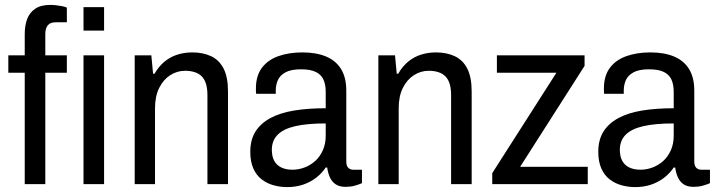

<svg xmlns="http://www.w3.org/2000/svg" viewBox="-20 -752 2923 784"><path d="M81 0V-455H14V-526H81V-613Q81 -648 91 -674.5Q101 -701 124 -716.5Q147 -732 186 -732Q197 -732 209 -730.5Q221 -729 232.5 -727Q244 -725 253 -721V-661H207Q185 -661 175 -648.5Q165 -636 165 -614V-526H253V-455H165V0ZM321 -627V-723H405V-627ZM321 0V-526H405V0Z M530 0V-526H598L605 -451H611Q629 -482 652.5 -501Q676 -520 704.5 -529Q733 -538 765 -538Q809 -538 842 -522.5Q875 -507 893 -472Q911 -437 911 -378V0H827V-363Q827 -391 821 -410Q815 -429 803.5 -440.5Q792 -452 774.5 -457.5Q757 -463 736 -463Q703 -463 675 -445Q647 -427 630 -393Q613 -359 613 -310V0Z M1152 12Q1124 12 1097 4.5Q1070 -3 1048.5 -19.5Q1027 -36 1014.5 -64Q1002 -92 1002 -132Q1002 -181 1023 -214.5Q1044 -248 1083.5 -269.5Q1123 -291 1180 -300.5Q1237 -310 1310 -310V-377Q1310 -406 1301 -426.5Q1292 -447 1270 -458Q1248 -469 1209 -469Q1168 -469 1145.5 -456.5Q1123 -444 1114.5 -424.5Q1106 -405 1106 -382V-369H1026Q1025 -374 1025 -379Q1025 -384 1025 -391Q1025 -442 1049 -474.5Q1073 -507 1116 -522.5Q1159 -538 1215 -538Q1272 -538 1312 -521Q1352 -504 1373 -469.5Q1394 -435 1394 -382V-93Q1394 -75 1402 -67Q1410 -59 1422 -59H1458V-4Q1444 2 1427.5 6.5Q1411 11 1391 11Q1366 11 1350.5 0.5Q1335 -10 1327 -28Q1319 -46 1316 -68H1310Q1294 -44 1270.5 -26Q1247 -8 1217.5 2Q1188 12 1152 12ZM1174 -59Q1200 -59 1224.5 -68.5Q1249 -78 1268 -95.5Q1287 -113 1298.5 -139Q1310 -165 1310 -198V-248Q1235 -248 1186.5 -237Q1138 -226 1114 -202Q1090 -178 1090 -140Q1090 -113 1100 -95Q1110 -77 1129 -68Q1148 -59 1174 -59Z M1525 0V-526H1593L1600 -451H1606Q1624 -482 1647.5 -501Q1671 -520 1699.5 -529Q1728 -538 1760 -538Q1804 -538 1837 -522.5Q1870 -507 1888 -472Q1906 -437 1906 -378V0H1822V-363Q1822 -391 1816 -410Q1810 -429 1798.5 -440.5Q1787 -452 1769.5 -457.5Q1752 -463 1731 -463Q1698 -463 1670 -445Q1642 -427 1625 -393Q1608 -359 1608 -310V0Z M1990 0V-45L2252 -455H2009V-526H2367V-483L2104 -71H2380V0Z M2573 12Q2545 12 2518 4.5Q2491 -3 2469.5 -19.5Q2448 -36 2435.5 -64Q2423 -92 2423 -132Q2423 -181 2444 -214.5Q2465 -248 2504.5 -269.5Q2544 -291 2601 -300.5Q2658 -310 2731 -310V-377Q2731 -406 2722 -426.5Q2713 -447 2691 -458Q2669 -469 2630 -469Q2589 -469 2566.5 -456.5Q2544 -444 2535.5 -424.5Q2527 -405 2527 -382V-369H2447Q2446 -374 2446 -379Q2446 -384 2446 -391Q2446 -442 2470 -474.5Q2494 -507 2537 -522.5Q2580 -538 2636 -538Q2693 -538 2733 -521Q2773 -504 2794 -469.5Q2815 -435 2815 -382V-93Q2815 -75 2823 -67Q2831 -59 2843 -59H2879V-4Q2865 2 2848.5 6.5Q2832 11 2812 11Q2787 11 2771.5 0.5Q2756 -10 2748 -28Q2740 -46 2737 -68H2731Q2715 -44 2691.5 -26Q2668 -8 2638.5 2Q2609 12 2573 12ZM2595 -59Q2621 -59 2645.5 -68.5Q2670 -78 2689 -95.5Q2708 -113 2719.5 -139Q2731 -165 2731 -198V-248Q2656 -248 2607.5 -237Q2559 -226 2535 -202Q2511 -178 2511 -140Q2511 -113 2521 -95Q2531 -77 2550 -68Q2569 -59 2595 -59Z"/></svg>

Font: Archivo SemiCondensed
Style: Regular
Weight: 400
Width: 4
Designer: Hector Gatti
Foundry: Omnibus-Type
Version: Version 2.001